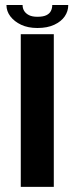

<svg xmlns="http://www.w3.org/2000/svg" viewBox="-20 -724 312 744"><path d="M60.5 0H188.5V-591.5H60.5ZM125 -615.5Q163.5 -615.5 190.2 -628Q217 -640.5 230.8 -660.5Q244.5 -680.5 244.5 -704.5H182.5Q182.5 -692 177.2 -681.5Q172 -671 159.5 -665Q147 -659 125 -659Q105 -659 92.5 -665.2Q80 -671.5 73.8 -681.5Q67.5 -691.5 67.5 -704.5H5Q5 -680.5 20.2 -660.5Q35.5 -640.5 62 -628Q88.5 -615.5 125 -615.5Z"/></svg>

Font: Anybody SemiExpanded Medium
Style: Regular
Weight: 500
Width: 6
Version: Version 1.113;gftools[0.9.25]